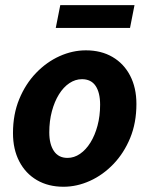

<svg xmlns="http://www.w3.org/2000/svg" viewBox="-20 -700 571 732"><path d="M222.1 12Q164.1 12 120.7 -13.3Q77.4 -38.6 53.5 -84.7Q29.5 -130.8 29.5 -192.5Q29.5 -264.4 53.4 -322.2Q77.3 -380.1 117.3 -421.7Q157.4 -463.4 206.9 -485.8Q256.4 -508.1 307.5 -508.1Q365.6 -508.1 408.9 -482.8Q452.3 -457.5 476.2 -411.4Q500.1 -365.3 500.1 -303.6Q500.1 -231.7 476.3 -173.9Q452.4 -116.1 412.3 -74.4Q372.3 -32.7 322.8 -10.4Q273.2 12 222.1 12ZM237.3 -98Q262.7 -98 285.2 -113.5Q307.7 -129 324.8 -156.5Q341.9 -184 351.8 -221Q361.7 -258 361.7 -300.9Q361.7 -346.9 344.5 -372.5Q327.3 -398.1 292.4 -398.1Q267.2 -398.1 244.6 -383Q222 -367.9 204.9 -340.4Q187.8 -313 177.9 -276Q167.9 -239 167.9 -195.2Q167.9 -150.3 185.5 -124.2Q203.1 -98 237.3 -98ZM192.6 -593.5 209.8 -680.5H492.8L475.7 -593.5Z"/></svg>

Font: Source Sans 3 VF
Style: Italic
Weight: 200
Italic angle: -11°
Designer: Paul D. Hunt
Foundry: Adobe Systems Incorporated
Version: Version 3.042;hotconv 1.0.118;makeotfexe 2.5.65603